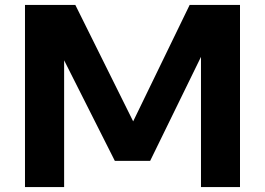

<svg xmlns="http://www.w3.org/2000/svg" viewBox="-20 -760 1076 780"><path d="M81.5 0V-740H286L521 -267L750.5 -740H955V0H796.5V-529L590 -106.5H446.5L240.5 -515V0Z"/></svg>

Font: Encode Sans Expanded
Style: Bold
Weight: 700
Width: 7
Designer: Multiple Designers
Foundry: Impallari Type
Version: Version 3.000; ttfautohint (v1.8.3) -l 8 -r 50 -G 200 -x 14 